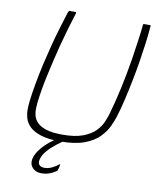

<svg xmlns="http://www.w3.org/2000/svg" viewBox="-94 -745 820 1009"><g transform="rotate(10 316.5 -240.0)"><path d="M264 11Q201 11 162 -1.5Q123 -14 102 -34Q81 -54 74 -78.5Q67 -103 67.5 -126Q68 -149 70 -167Q75 -211 84.5 -263.5Q94 -316 106 -370Q118 -421 131 -472.5Q144 -524 159 -573Q174 -622 187 -664Q188 -666 190 -669.5Q192 -673 193 -673Q202 -673 209.5 -673Q217 -673 226 -673Q229 -673 229.5 -672Q230 -671 230 -667Q217 -627 203.5 -580.5Q190 -534 177 -485Q156 -403 138 -320.5Q120 -238 112 -169Q111 -156 110 -138Q109 -120 114 -100Q119 -80 135 -63.5Q151 -47 183.5 -36.5Q216 -26 270 -26Q337 -26 379 -42Q421 -58 444 -81.5Q467 -105 477.5 -129Q488 -153 493 -169Q513 -236 530.5 -316Q548 -396 561 -476Q569 -529 576 -577Q583 -625 587 -667Q587 -671 588.5 -672Q590 -673 592 -673Q601 -673 608.5 -673Q616 -673 625 -673Q627 -673 627.5 -669.5Q628 -666 627 -664Q624 -622 617.5 -573.5Q611 -525 603 -474.5Q595 -424 585 -375Q574 -319 561.5 -265Q549 -211 535 -167Q528 -145 514 -115Q500 -85 472 -56Q444 -27 394 -8Q344 11 264 11ZM195 193Q166 193 148.5 174Q131 155 137 126Q144 98 164.5 72.5Q185 47 210.5 26.5Q236 6 259 -8Q263 -10 267.5 -11Q272 -12 276 -12H301Q303 -12 304 -9.5Q305 -7 300 -4Q278 9 251 29.5Q224 50 202.5 74Q181 98 175 124Q171 143 180 152.5Q189 162 208 162Q227 162 247 152.5Q267 143 280 132Q283 129 285 129.5Q287 130 286 134L281 156Q280 159 278.5 162.5Q277 166 272 169Q259 178 240 185.5Q221 193 195 193Z"/></g></svg>

Font: Glory Thin ExtraLight
Style: Italic
Weight: 250
Italic angle: -12°
Version: Version 1.011